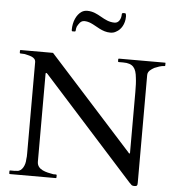

<svg xmlns="http://www.w3.org/2000/svg" viewBox="-61 -998 976 1061"><g transform="rotate(5 426.5 -467.5)"><path d="M741 -14V-611C741 -633 760 -644 777 -654C792 -660 813 -669 832 -669C833 -669 834 -670 835 -670C836 -672 836 -672 836 -673V-687C835 -688 834 -688 832 -688H578C576 -688 574 -687 574 -685V-673C574 -672 574 -672 575 -670C576 -670 577 -669 578 -669H603C658 -669 675 -644 680 -591C683 -570 684 -544 684 -512V-172C683 -172 682 -171 681 -171C680 -171 680 -172 678 -172L675 -176L212 -688H33C31 -688 29 -687 29 -685V-673C29 -672 29 -672 30 -670C31 -670 32 -669 33 -669C38 -669 46 -668 55 -668C80 -662 118 -658 118 -628V-121C118 -110 118 -99 116 -89C116 -60 100 -21 70 -21C67 -21 63 -21 58 -20H33C30 -20 29 -19 29 -16V-4C29 -3 30 -2 30 -1C32 0 32 0 33 0H287C289 0 290 0 290 -2C291 -2 291 -3 291 -4V-18C290 -19 288 -20 287 -20H272C233 -27 181 -36 181 -82V-569C181 -572 182 -574 183 -574C185 -574 186 -574 188 -573C188 -572 190 -571 192 -569L695 -11C700 -6 705 -2 708 2C711 4 716 6 723 6C739 6 741 1 741 -14ZM381 -936C369 -936 358 -933 349 -927C322 -909 304 -870 304 -824C304 -819 305 -816 308 -816H319C323 -816 326 -817 326 -822C326 -830 328 -837 330 -844C338 -858 348 -878 369 -878C382 -878 394 -875 406 -870C439 -856 472 -827 517 -827C530 -827 541 -830 550 -836C576 -849 596 -882 596 -921V-926C596 -931 594 -941 590 -941H580C576 -941 572 -939 572 -934C572 -909 560 -884 536 -884C474 -884 444 -936 381 -936Z"/></g></svg>

Font: fbb
Style: Regular
Weight: 400
Designer: David J. Perry, Michael Sharpe
Version: Version 1.045